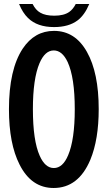

<svg xmlns="http://www.w3.org/2000/svg" viewBox="-20 -899 540 963"><path d="M359.9 -878.9H427.7Q404.3 -823.2 368.7 -796.4Q324.2 -763.2 251 -763.2Q167 -763.2 120.6 -808.6Q93.8 -834.5 75.7 -878.9H143.6Q159.2 -848.1 182.1 -835.4Q207.5 -820.3 252.4 -820.3Q300.8 -820.3 327.6 -839.4Q346.2 -852.5 359.9 -878.9ZM251 -744.1Q356.9 -744.1 416 -638.7Q475.1 -534.2 475.1 -351.6Q475.1 -199.2 433.1 -97.7Q373.5 43.9 249 43.9Q137.2 43.9 78.1 -73.7Q24.9 -178.2 24.9 -351.1Q24.9 -550.3 93.8 -654.8Q153.3 -744.1 251 -744.1ZM249.5 -646Q205.6 -646 178.2 -582Q145 -503.9 145 -351.6Q145 -193.8 179.2 -117.7Q206.5 -56.2 250 -56.2Q294.9 -56.2 321.8 -120.6Q355 -198.7 355 -351.1Q355 -510.3 319.3 -587.9Q292 -646 249.5 -646Z"/></svg>

Font: BIZ UDGothic
Style: Bold
Weight: 700
Monospace: yes
Designer: TypeBank Co., Ltd.
Foundry: Morisawa Inc.
Version: Version 1.05